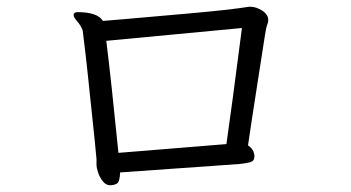

<svg xmlns="http://www.w3.org/2000/svg" viewBox="-20 -602 1040 569"><path d="M210 -566Q199 -566 198 -558Q198 -551 209 -538.5Q220 -526 225 -512Q235 -433 240.5 -378Q246 -323 254 -249.5Q262 -176 266 -130V-112Q266 -106 270.5 -91.5Q275 -77 284.5 -65Q294 -53 306 -53Q318 -53 326.5 -58Q335 -63 336 -91L690 -116Q710 -118 722 -121.5Q734 -125 734 -138V-141Q732 -160 715 -171Q719 -200 725.5 -242Q732 -284 739.5 -332.5Q747 -381 754.5 -429Q762 -477 765.5 -499.5Q769 -522 772 -529Q775 -536 775 -542Q775 -559 757 -570.5Q739 -582 722 -582H718Q664 -573 532.5 -561.5Q401 -550 357 -546Q313 -542 285 -540Q269 -566 210 -566ZM295 -481 697 -519Q666 -278 651 -175L331 -149Q309 -369 295 -481Z"/></svg>

Font: LXGW WenKai Mono TC
Style: Regular
Weight: 400
Designer: LXGW / Fontworks Inc.
Foundry: LXGW / Fontworks Inc.
Version: Version 1.330